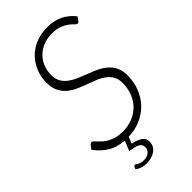

<svg xmlns="http://www.w3.org/2000/svg" viewBox="-274 -784 1028 1028"><g transform="rotate(-45 240.5 -269.5)"><path d="M127 137Q129.5 137 133.2 139.8Q137 142.5 142.8 145.8Q148.5 149 157.2 151.8Q166 154.5 179 154.5Q204.5 154.5 219 142Q233.5 129.5 233.5 108.5Q233.5 97.5 228 90Q222.5 82.5 212.5 77.5Q202.5 72.5 188.5 69.8Q174.5 67 157.5 64.5L181 7.5Q130 4 93.5 -16.5Q49.5 -41.5 19.5 -84.5L36 -106Q43 -113 50 -113Q54.5 -113 60.2 -107Q66 -101 74.2 -92.2Q82.5 -83.5 93.8 -73.2Q105 -63 121 -54.2Q137 -45.5 158.2 -39.5Q179.5 -33.5 207.5 -33.5Q249.5 -33.5 283.5 -47.8Q317.5 -62 341.5 -87Q365.5 -112 378.2 -145.8Q391 -179.5 391 -218.5Q391 -249.5 378.5 -270.2Q366 -291 345.8 -305.5Q325.5 -320 299.8 -330Q274 -340 247 -350Q220 -360 194 -372Q168 -384 147.8 -401.8Q127.5 -419.5 115.2 -445.2Q103 -471 103 -508.5Q103 -549 117.5 -586.5Q132 -624 159.2 -652.8Q186.5 -681.5 226 -698.5Q265.5 -715.5 316 -715.5Q367 -715.5 405.5 -696.8Q444 -678 472 -642L458 -622Q452.5 -613.5 445 -613.5Q439 -613.5 430.5 -623Q422 -632.5 407.2 -643.8Q392.5 -655 369.2 -664.5Q346 -674 311 -674Q273 -674 243.2 -661.8Q213.5 -649.5 192.8 -628.2Q172 -607 161 -578.8Q150 -550.5 150 -518.5Q150 -488 162.5 -467.2Q175 -446.5 195.2 -431.8Q215.5 -417 241.2 -406.2Q267 -395.5 294.2 -385.2Q321.5 -375 347.2 -362.8Q373 -350.5 393.2 -333Q413.5 -315.5 426 -290.5Q438.5 -265.5 438.5 -229Q438.5 -181 422 -137.8Q405.5 -94.5 374.8 -62.2Q344 -30 300 -11Q259.5 6.5 210 8L195 46Q232 53 251.5 66.8Q271 80.5 271 106Q271 122.5 263.8 135.8Q256.5 149 244 158.2Q231.5 167.5 214.2 172.5Q197 177.5 177 177.5Q158 177.5 141 171.8Q124 166 112.5 156L119 142.5Q123 137 127 137Z"/></g></svg>

Font: Lato TR Light
Style: Italic
Weight: 300
Italic angle: -12°
Designer: Lukasz Dziedzic
Foundry: Lukasz Dziedzic
Version: Version 1.104 2013